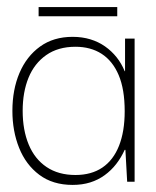

<svg xmlns="http://www.w3.org/2000/svg" viewBox="-20 -513 440 542"><path d="M185 9Q129 9 91 -19.5Q53 -48 34 -95.5Q15 -143 15 -200Q15 -260 35 -307Q55 -354 93 -381.5Q131 -409 185 -409Q212 -409 235 -402Q258 -395 276.5 -382Q295 -369 309 -351.5Q323 -334 332 -312H333V-404H360V0H339L334 -90H332Q322 -68 308 -50Q294 -32 275.5 -18.5Q257 -5 234.5 2Q212 9 185 9ZM193 -19Q238 -19 269 -40Q300 -61 316 -101.5Q332 -142 332 -199Q332 -261 315 -301Q298 -341 267 -361Q236 -381 193 -381Q144 -381 110.5 -357.5Q77 -334 60.5 -293.5Q44 -253 44 -200Q44 -146 61 -105Q78 -64 111.5 -41.5Q145 -19 193 -19ZM89 -467V-493H311V-467Z"/></svg>

Font: Darker Grotesque Light Light
Style: Regular
Weight: 300
Version: Version 1.000;gftools[0.9.28]